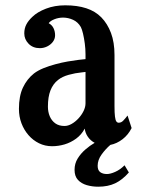

<svg xmlns="http://www.w3.org/2000/svg" viewBox="-20 -580 540 718"><path d="M347.2 118.2Q324.7 118.2 304.4 112.3Q284.2 106.4 271.5 92.8Q258.8 79.1 258.8 55.2Q258.8 31.7 270.5 12.7Q282.2 -6.3 299.6 -21.2Q316.9 -36.1 334 -45.9Q318.4 -54.2 308.6 -68.4Q298.8 -82.5 296.9 -99.1Q284.7 -76.2 264.6 -61.5Q244.6 -46.9 221.4 -40Q198.2 -33.2 174.8 -33.2Q148.4 -33.2 126 -44.2Q103.5 -55.2 86.7 -74.5Q69.8 -93.8 60.3 -118.9Q50.8 -144 50.8 -172.9Q50.8 -220.7 65.7 -252.4Q80.6 -284.2 106.9 -305.2Q121.6 -316.4 142.6 -325Q163.6 -333.5 187.3 -339.8Q210.9 -346.2 233.4 -350.1Q255.9 -354 272.9 -356L299.8 -358.9V-377Q299.8 -397 297.1 -417.2Q294.4 -437.5 290.5 -454.1Q286.6 -470.7 282.2 -479Q271.5 -497.6 253.2 -505.9Q234.9 -514.2 215.8 -514.2Q199.2 -514.2 183.6 -508.1Q168 -502 162.1 -493.2Q174.3 -486.8 180.2 -474.6Q186 -462.4 186 -448.2Q186 -434.6 177.7 -423.6Q169.4 -412.6 156.2 -406.2Q143.1 -399.9 128.9 -399.9Q103 -399.9 86.9 -416.5Q70.8 -433.1 70.8 -455.1Q70.8 -473.6 78.4 -488.3Q85.9 -502.9 101.1 -517.1Q119.6 -535.2 151.9 -547.6Q184.1 -560.1 224.1 -560.1Q269 -560.1 302.7 -549.1Q336.4 -538.1 358.9 -515.1Q381.8 -491.7 395 -456.8Q408.2 -421.9 408.2 -374V-183.1Q408.2 -157.7 409.9 -144.3Q411.6 -130.9 415 -126Q418.5 -121.1 423.8 -121.1Q433.1 -121.1 440.2 -128.2Q447.3 -135.3 457 -147.9L472.2 -101.1Q459.5 -75.7 438.2 -59.3Q417 -43 392.6 -38.1Q374.5 -22.5 359.9 -2.2Q345.2 18.1 345.2 40Q345.2 56.6 354.7 63.7Q364.3 70.8 379.9 70.8Q392.6 70.8 410.9 62.7Q429.2 54.7 445.8 38.1L461.9 64.9Q437.5 92.8 410.6 105.5Q383.8 118.2 347.2 118.2ZM284.2 -309.1Q262.2 -307.1 237.3 -300.3Q212.4 -293.5 196.8 -280.8Q178.2 -266.1 168.7 -241.9Q159.2 -217.8 159.2 -181.2Q159.2 -161.6 166 -145.3Q172.9 -128.9 186.5 -118.9Q200.2 -108.9 221.2 -108.9Q234.4 -108.9 248 -116.7Q261.7 -124.5 273.4 -137.2Q285.2 -149.9 292.5 -164.8Q299.8 -179.7 299.8 -193.8V-311Z"/></svg>

Font: BIZ UDMincho
Style: Bold
Weight: 700
Monospace: yes
Designer: TypeBank Co., Ltd.
Foundry: Morisawa Inc.
Version: Version 1.06